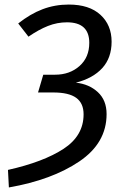

<svg xmlns="http://www.w3.org/2000/svg" viewBox="-20 -721 539 843"><path d="M470 -538Q470 -467 429 -422Q388 -377 313 -358Q371 -352 409.5 -316.5Q448 -281 448 -220Q448 -93 328 -12Q208 69 19 102L15 25Q171 -10 259 -67.5Q347 -125 347 -219Q347 -268 314.5 -291.5Q282 -315 214 -315H147L170 -393H222Q286 -393 329 -431Q372 -469 372 -533Q372 -623 274 -623Q231 -623 190.5 -607Q150 -591 105 -560L60 -618Q113 -660 167 -680.5Q221 -701 282 -701Q372 -701 421 -656Q470 -611 470 -538Z"/></svg>

Font: Fira Sans
Style: Italic
Weight: 400
Italic angle: -8°
Designer: bBox Type GmbH & Carrois Corporate GbR & Edenspiekermann AG
Foundry: bBox Type GmbH & Carrois Corporate GbR & Edenspiekermann AG
Version: Version 4.301